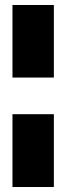

<svg xmlns="http://www.w3.org/2000/svg" viewBox="-20 -750 266 770"><path d="M30 -439V-730H196V-439ZM30 0V-292H196V0Z"/></svg>

Font: Foldit ExtraBold
Style: Regular
Weight: 800
Version: Version 1.003